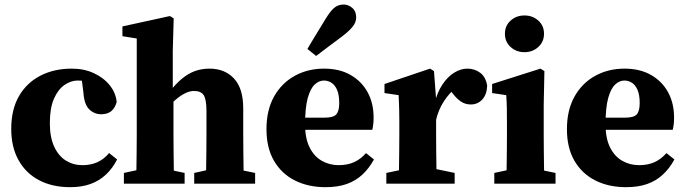

<svg xmlns="http://www.w3.org/2000/svg" viewBox="-20 -796 2969 832"><path d="M284 15.1Q206.7 15.1 149.3 -15.1Q91.9 -45.3 60.3 -102.1Q28.7 -158.8 28.7 -237.7Q28.7 -321.5 62.3 -379.6Q95.8 -437.6 155.2 -468.1Q214.6 -498.6 290.9 -498.6Q344.4 -498.6 387 -478.8Q429.6 -459 456 -425.9Q482.4 -392.9 485.6 -353Q477.3 -326.3 461.2 -313.6Q445.1 -300.9 418.3 -300.9Q389.1 -300.9 367 -321.8Q345 -342.8 341.4 -395.6L332.2 -467L405 -425.5Q382.2 -436.7 361 -441.8Q339.9 -447 316.1 -447Q287.6 -447 259.7 -428Q231.9 -409 213.9 -368.4Q196 -327.8 196 -262.5Q196 -201.2 214.8 -160.6Q233.6 -120 265.5 -100.2Q297.4 -80.3 336.8 -80.3Q359.6 -80.3 380 -85.5Q400.3 -90.6 418.7 -102.3Q437.1 -113.9 452.7 -132.9L487.4 -105Q467.7 -66.1 439 -39.4Q410.4 -12.6 372.1 1.3Q333.9 15.1 284 15.1Z M516.9 0V-46.6L609.6 -66.6H685.7L780 -46.6V0ZM569.6 0Q570.6 -23 571.1 -60.5Q571.6 -98 572.1 -138.5Q572.6 -179 572.6 -210V-629.2L510.5 -639.2V-681.5L716.6 -726.5L732.7 -716.4L728.7 -576.3V-378.7L731.7 -365.7V-210Q731.7 -179 732.2 -138.5Q732.7 -98 733.2 -60.5Q733.7 -23 734.7 0ZM821.6 0V-46.6L912.2 -66.6H987.6L1085.5 -46.6V0ZM871.7 0Q872.7 -23 873.2 -60Q873.7 -97 874.2 -137.5Q874.7 -178 874.7 -210V-314.8Q874.7 -364 863.1 -382.9Q851.5 -401.8 821 -401.8Q802.7 -401.8 782.5 -392Q762.3 -382.2 741.5 -364.3Q720.7 -346.5 699.8 -321.2L689.3 -386.8H705.9Q737.3 -428.9 766.1 -453.1Q794.9 -477.3 824.6 -488Q854.3 -498.6 887.6 -498.6Q954 -498.6 994 -455.8Q1034 -413 1034 -326.4V-210Q1034 -178 1034.5 -137.5Q1035 -97 1035.5 -60Q1036 -23 1037 0Z M1390.8 15.1Q1315.8 15.1 1258 -13.9Q1200.2 -42.9 1167.5 -98.9Q1134.7 -155 1134.7 -236.2Q1134.7 -318.9 1167.5 -377.5Q1200.3 -436 1257 -467.3Q1313.8 -498.6 1384.2 -498.6Q1451.4 -498.6 1499.4 -471Q1547.4 -443.4 1573.2 -396Q1598.9 -348.5 1598.9 -287.5Q1598.9 -271.2 1597.6 -258.8Q1596.3 -246.5 1593.3 -233.6H1202V-286.2H1387.8Q1425.3 -286.2 1437.7 -300.9Q1450 -315.5 1450 -348.9Q1450 -383.9 1441.1 -405.4Q1432.1 -426.9 1417.1 -436.9Q1402.1 -447 1383.5 -447Q1362.3 -447 1343.6 -429.6Q1324.9 -412.2 1313.5 -371Q1302 -329.7 1302 -256.7Q1302 -196.2 1321.7 -157.1Q1341.3 -117.9 1374.6 -99.1Q1407.8 -80.3 1447.1 -80.3Q1485.6 -80.3 1514.3 -93.3Q1543.1 -106.4 1566 -132.6L1600.5 -105Q1579.1 -66 1550 -39.1Q1521 -12.2 1482.1 1.5Q1443.2 15.1 1390.8 15.1ZM1312.1 -583.8Q1321.1 -599.3 1331 -615.9Q1340.9 -632.5 1355.2 -655.7Q1369.5 -678.8 1390.5 -713.5Q1410.8 -747.1 1427.9 -761.7Q1444.9 -776.4 1469.2 -776.4Q1489.6 -776.4 1506.6 -761.7Q1523.5 -747.1 1523.5 -720.7Q1523.5 -698.7 1506.8 -678.7Q1490 -658.8 1460.5 -636.7Q1431.3 -615.1 1411.7 -600.3Q1392 -585.5 1377.7 -574.6Q1363.3 -563.7 1350.1 -553.5Z M1654.1 0V-46.6L1749.7 -66.6H1854.7L1950.2 -46.6V0ZM1707.4 0Q1708.4 -23 1708.9 -60.5Q1709.4 -98 1709.9 -138.5Q1710.4 -179 1710.4 -210V-268.6Q1710.4 -296.6 1709.9 -314.6Q1709.4 -332.7 1708.9 -348.2Q1708.4 -363.7 1707.4 -383.7L1646.1 -392.7V-432L1843.5 -498.6L1860.6 -487.9L1869.8 -365V-363V-210Q1869.8 -179 1870.3 -138.5Q1870.8 -98 1871.3 -60.5Q1871.8 -23 1872.8 0ZM1869.2 -274.5 1833.7 -343.2H1861.6Q1874.1 -395.2 1897 -429.6Q1920 -463.9 1948.5 -481.3Q1977 -498.6 2004.3 -498.6Q2037.2 -498.6 2061.1 -480.5Q2085 -462.3 2091.1 -424.8Q2089.7 -386.3 2069.9 -364.8Q2050.1 -343.3 2020.1 -343.3Q1997.4 -343.3 1979.3 -354.8Q1961.1 -366.2 1942.8 -389.5L1913.7 -427.7L1954.2 -413.3Q1927.3 -393.6 1903.2 -356.5Q1879.1 -319.4 1869.2 -274.5Z M2122 0V-46.6L2214.8 -66.6H2290.2L2387.3 -46.6V0ZM2173.8 0Q2174.8 -23 2175.3 -60.5Q2175.8 -98 2176.3 -138.6Q2176.8 -179.2 2176.8 -210.3V-257.4Q2176.8 -298.5 2176.3 -326.1Q2175.8 -353.6 2173.8 -383.7L2112.5 -392.7V-432L2322 -498.6L2339.1 -487.9L2336.1 -342.7V-210.3Q2336.1 -179.2 2336.6 -138.6Q2337.1 -98 2337.6 -60.5Q2338.1 -23 2339.1 0ZM2252.7 -569.9Q2217.3 -569.9 2192.7 -592.3Q2168 -614.7 2168 -649.6Q2168 -684.5 2192.7 -706.8Q2217.3 -729 2252.7 -729Q2288.1 -729 2312.8 -706.7Q2337.4 -684.4 2337.4 -649.8Q2337.4 -615.1 2312.8 -592.5Q2288.1 -569.9 2252.7 -569.9Z M2692.8 15.1Q2617.8 15.1 2560 -13.9Q2502.2 -42.9 2469.5 -98.9Q2436.7 -155 2436.7 -236.2Q2436.7 -318.9 2469.5 -377.5Q2502.3 -436 2559 -467.3Q2615.8 -498.6 2686.2 -498.6Q2753.4 -498.6 2801.4 -471Q2849.4 -443.4 2875.2 -396Q2900.9 -348.5 2900.9 -287.5Q2900.9 -271.2 2899.6 -258.8Q2898.3 -246.5 2895.3 -233.6H2504V-286.2H2689.8Q2727.3 -286.2 2739.7 -300.9Q2752 -315.5 2752 -348.9Q2752 -383.9 2743.1 -405.4Q2734.1 -426.9 2719.1 -436.9Q2704.1 -447 2685.5 -447Q2664.3 -447 2645.6 -429.6Q2626.9 -412.2 2615.5 -371Q2604 -329.7 2604 -256.7Q2604 -196.2 2623.7 -157.1Q2643.3 -117.9 2676.6 -99.1Q2709.8 -80.3 2749.1 -80.3Q2787.6 -80.3 2816.3 -93.3Q2845.1 -106.4 2868 -132.6L2902.5 -105Q2881.1 -66 2852 -39.1Q2823 -12.2 2784.1 1.5Q2745.2 15.1 2692.8 15.1Z"/></svg>

Font: Source Serif 4 Variable
Style: Regular
Weight: 400
Designer: Frank Grießhammer
Foundry: Adobe
Version: Version 4.005;hotconv 1.1.0;makeotfexe 2.6.0